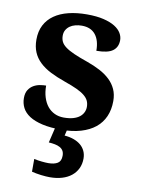

<svg xmlns="http://www.w3.org/2000/svg" viewBox="-88 -608 664 907"><g transform="rotate(10 244.0 -154.0)"><path d="M231 9.8Q176.8 9.8 138.4 1Q100.1 -7.8 75.9 -23.4Q51.8 -39.1 40.8 -60.5Q29.8 -82 29.8 -106.9Q29.8 -131.3 39.3 -146.2Q48.8 -161.1 63.2 -169.4Q77.6 -177.7 93.8 -180.4Q109.9 -183.1 123 -183.1Q123 -151.9 130.9 -127Q138.7 -102.1 152.8 -84.7Q167 -67.4 186.8 -58.1Q206.5 -48.8 231 -48.8Q256.8 -48.8 275.6 -54.2Q294.4 -59.6 306.4 -69.1Q318.4 -78.6 324.2 -91.1Q330.1 -103.5 330.1 -117.2Q330.1 -133.8 324 -146.7Q317.9 -159.7 303.7 -171.1Q289.6 -182.6 265.9 -193.6Q242.2 -204.6 207 -216.8Q166.5 -231 135.5 -246.8Q104.5 -262.7 83.3 -283Q62 -303.2 51 -329.3Q40 -355.5 40 -389.2Q40 -429.2 55.4 -459Q70.8 -488.8 99.1 -508.5Q127.4 -528.3 167 -538.1Q206.5 -547.9 254.9 -547.9Q302.2 -547.9 335.4 -539.8Q368.7 -531.7 389.6 -518.6Q410.6 -505.4 420.4 -488.8Q430.2 -472.2 430.2 -455.1Q430.2 -421.4 406.5 -403.8Q382.8 -386.2 328.1 -386.2Q328.1 -436 305.9 -463.6Q283.7 -491.2 240.2 -491.2Q224.1 -491.2 209.2 -487.3Q194.3 -483.4 183.3 -475.6Q172.4 -467.8 165.8 -456.3Q159.2 -444.8 159.2 -429.2Q159.2 -413.1 165.3 -400.4Q171.4 -387.7 186.8 -376.2Q202.1 -364.7 228.5 -353Q254.9 -341.3 295.9 -327.1Q329.1 -315.4 357.2 -300.5Q385.3 -285.6 405.5 -266.4Q425.8 -247.1 437 -222.4Q448.2 -197.8 448.2 -166Q448.2 -124.5 433.8 -91.8Q419.4 -59.1 391.6 -36.6Q363.8 -14.2 323.2 -2.2Q282.7 9.8 231 9.8ZM356.9 126Q356.9 152.3 346.7 173.6Q336.4 194.8 317.9 209.7Q299.3 224.6 273.2 232.4Q247.1 240.2 215.3 240.2Q207.5 240.2 196.3 239.5Q185.1 238.8 172.9 237.3Q160.6 235.8 148.9 233.6Q137.2 231.4 127.9 229V168Q146.5 171.9 164.6 173.8Q182.6 175.8 196.3 175.8Q224.6 175.8 241 165.8Q257.3 155.8 257.3 129.9Q257.3 115.2 251.7 106Q246.1 96.7 235.8 91.1Q225.6 85.4 211.9 82.8Q198.2 80.1 182.1 79.1L203.1 -8.8H260.3L250 34.2Q274.4 36.1 294.2 43.2Q314 50.3 327.9 62Q341.8 73.7 349.4 90.1Q356.9 106.4 356.9 126Z"/></g></svg>

Font: Droid Serif
Style: Bold
Weight: 700
Designer: Monotype Design team
Foundry: Monotype Imaging Inc.
Version: Version 1.03